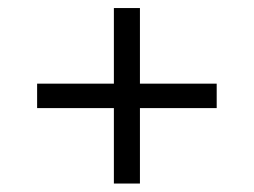

<svg xmlns="http://www.w3.org/2000/svg" viewBox="-20 -582 615 465"><path d="M255.8 -137.5V-562.5H318.9V-137.5ZM69.9 -320.2V-379.4H504.8V-320.2Z"/></svg>

Font: Montserrat Thin
Style: Regular
Weight: 100
Designer: Julieta Ulanovsky
Foundry: Julieta Ulanovsky
Version: Version 9.000